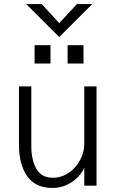

<svg xmlns="http://www.w3.org/2000/svg" viewBox="-20 -912 579 943"><path d="M73.2 -198.2V-487.8H133.8V-192.9Q133.8 -129.9 157.7 -84.5Q181.6 -39.1 240.2 -39.1Q281.2 -39.1 316.7 -62.7Q352.1 -86.4 373 -125Q394 -163.6 394 -205.1V-487.8H454.1V0H394V-88.9Q385.3 -66.4 363.3 -43.2Q341.3 -20 308.8 -4.4Q276.4 11.2 237.8 11.2Q153.8 11.2 113.5 -46.9Q73.2 -105 73.2 -198.2ZM149.9 -600.1V-689.9H228V-600.1ZM312 -600.1V-689.9H390.1V-600.1ZM271 -730 108.9 -892.1H185.1L271 -798.3L357.9 -892.1H433.1Z"/></svg>

Font: Acari Sans Light
Style: Regular
Weight: 300
Designer: Alfredo Marco Pradil and Stefan Peev
Foundry: Hanken Design Co.
Version: Version 1.045;January 11, 2019;FontCreator 11.5.0.2425 64-bi